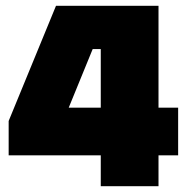

<svg xmlns="http://www.w3.org/2000/svg" viewBox="-20 -645 667 665"><path d="M10 -107V-226L174 -625H529V-272H597V-107H529V0H329V-107ZM329 -272V-475H301L218 -272Z"/></svg>

Font: Changa ExtraBold
Style: Regular
Weight: 800
Designer: Eduardo Rodriguez Tunni
Foundry: Eduardo Rodriguez Tunni
Version: Version 2.002; ttfautohint (v1.5) -l 8 -r 50 -G 220 -x 14 -H